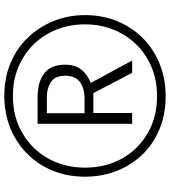

<svg xmlns="http://www.w3.org/2000/svg" viewBox="30 -792 772 871"><g transform="rotate(-90 415.5 -357.0)"><path d="M414 9Q332 9 264.5 -19Q197 -47 149 -97Q101 -147 75 -213.5Q49 -280 49 -357Q49 -438 77 -505Q105 -572 155 -621Q205 -670 271.5 -696.5Q338 -723 416 -723Q497 -723 564 -695Q631 -667 679.5 -616.5Q728 -566 755 -499.5Q782 -433 782 -356Q782 -278 754.5 -211Q727 -144 678 -95Q629 -46 561.5 -18.5Q494 9 414 9ZM414 -30Q486 -30 546 -55Q606 -80 649.5 -125Q693 -170 716.5 -229Q740 -288 740 -357Q740 -426 716.5 -485.5Q693 -545 649.5 -589.5Q606 -634 546.5 -659Q487 -684 415 -684Q320 -684 246.5 -641Q173 -598 131.5 -524Q90 -450 90 -357Q90 -263 131 -189.5Q172 -116 245.5 -73Q319 -30 414 -30ZM289 -143V-572H409Q478 -572 517.5 -542Q557 -512 557 -448Q557 -400 533.5 -372Q510 -344 474 -331L576 -143H520L428 -319H338V-143ZM405 -359Q450 -359 478.5 -380Q507 -401 507 -447Q507 -491 480 -510.5Q453 -530 406 -530H337V-359Z"/></g></svg>

Font: Noto Sans Gurmukhi UI Condensed Light
Style: Regular
Weight: 300
Width: 3
Designer: Jelle Bosma - Monotype Design Team
Foundry: Monotype Imaging Inc.
Version: Version 2.004; ttfautohint (v1.8.4.7-5d5b)